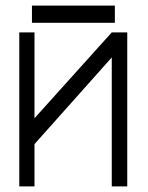

<svg xmlns="http://www.w3.org/2000/svg" viewBox="-20 -712 526 682"><path d="M432 -50H377V-508L102.5 -200V-50H48.5V-597H102.5V-292L377 -597H432ZM93.5 -692H388V-631H93.5Z"/></svg>

Font: 3270 Nerd Font Mono SemCond
Style: Regular
Weight: 400
Monospace: yes
Version: Version 3.0.1;Nerd Fonts 3.1.1